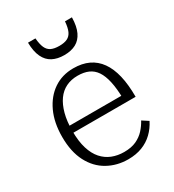

<svg xmlns="http://www.w3.org/2000/svg" viewBox="-190 -889 911 1007"><g transform="rotate(-30 265.5 -385.5)"><path d="M108 -263Q108 -202 121.5 -158Q135 -114 159.5 -86.5Q184 -59 217 -46Q250 -33 289 -33Q333 -33 363 -47Q393 -61 413.5 -83.5Q434 -106 448 -132L485 -108Q467 -72 439 -45Q411 -18 373.5 -3.5Q336 11 289 11Q221 11 165.5 -20Q110 -51 78 -112.5Q46 -174 46 -264Q46 -350 75.5 -413.5Q105 -477 156.5 -512Q208 -547 276 -547Q329 -547 368 -528.5Q407 -510 433 -473.5Q459 -437 472 -382.5Q485 -328 485 -254H90V-296H442L423 -279Q422 -340 412.5 -383Q403 -426 385.5 -452Q368 -478 341 -490Q314 -502 276 -502Q237 -502 206 -487Q175 -472 153.5 -442Q132 -412 120 -367.5Q108 -323 108 -263ZM271 -630Q313 -630 342 -645.5Q371 -661 387 -694.5Q403 -728 404 -782H362Q359 -745 349.5 -724Q340 -703 321.5 -694Q303 -685 273 -685Q242 -685 223.5 -694Q205 -703 195.5 -724Q186 -745 183 -782H138Q139 -728 155 -694.5Q171 -661 200.5 -645.5Q230 -630 271 -630Z"/></g></svg>

Font: Roboto Serif SemiCondensed ExtraLight
Style: Regular
Weight: 250
Width: 4
Designer: Greg Gazdowicz
Foundry: Commercial Type
Version: Version 1.007